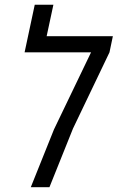

<svg xmlns="http://www.w3.org/2000/svg" viewBox="-20 -784 493 804"><path d="M108.9 0 206.1 -242.2 361.3 -564.9H83L125.5 -764.2H203.6L175.3 -632.3H452.6L438.5 -564.9L285.6 -245.6L187 0Z"/></svg>

Font: Open Sans SemiCondensed
Style: Italic
Weight: 400
Width: 4
Italic angle: -12°
Designer: Monotype Design Team
Foundry: Monotype Imaging Inc.
Version: Version 3.000